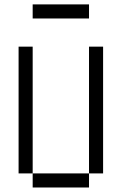

<svg xmlns="http://www.w3.org/2000/svg" viewBox="-20 -832 540 852"><path d="M375 -750V-812.5H125V-750ZM125 -62.5V0H375V-62.5ZM125 -62.5V-625H62.5V-62.5ZM375 -62.5H437.5V-625H375Z"/></svg>

Font: Unifont
Style: Regular
Weight: 500
Version: Version 13.0.05